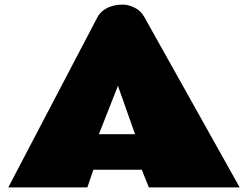

<svg xmlns="http://www.w3.org/2000/svg" viewBox="-20 -817 1079 837"><path d="M16.1 0 403.8 -740.2Q423.8 -779.8 477.5 -793Q493.2 -796.9 516.1 -796.9Q539.1 -796.9 566.2 -783.9Q593.3 -771 608.9 -743.2L1024.9 0H628.9L598.1 -77.1H387.2L360.8 0ZM411.1 -231.9H568.8L494.1 -442.9Z"/></svg>

Font: Fz Rammetto One
Style: Regular
Weight: 400
Designer: Vernon Adams
Foundry: Vernon Adams
Version: Vit hóa bi c Thuy @ FontZin.Com